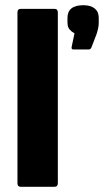

<svg xmlns="http://www.w3.org/2000/svg" viewBox="-20 -717 399 737"><path d="M59 0Q47 0 47 -14V-669Q47 -683 59 -683H189Q202 -683 202 -669V-14Q202 0 189 0ZM262 -527Q253 -527 255 -537L266 -589Q256 -594 247.5 -603.5Q239 -613 239 -631V-648Q239 -697 300 -697Q328 -697 343.5 -684.5Q359 -672 359 -649V-630Q359 -620 357 -610Q355 -600 351 -587L331 -535Q328 -527 320 -527Z"/></svg>

Font: Sofia Sans Semi Condensed Black
Style: Regular
Weight: 900
Designer: Botio Nikoltchev, Ani Petrova
Foundry: lettersoup
Version: Version 4.100; ttfautohint (v1.8.4.7-5d5b)